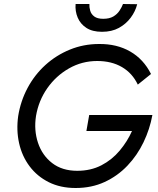

<svg xmlns="http://www.w3.org/2000/svg" viewBox="-20 -930 792 960"><path d="M358 -910H427Q426 -894 431 -876.5Q436 -859 451.5 -847.5Q467 -836 496 -836Q527 -836 546.5 -847.5Q566 -859 577.5 -876.5Q589 -894 595 -910L666 -909Q657 -873 633.5 -841.5Q610 -810 574.5 -790.5Q539 -771 490 -771Q442 -771 412 -790.5Q382 -810 368.5 -842Q355 -874 358 -910ZM412 -275 426 -355H742Q729 -284 697.5 -218.5Q666 -153 617 -101.5Q568 -50 503 -20Q438 10 358 10Q282 10 224 -19Q166 -48 128 -98.5Q90 -149 75.5 -214Q61 -279 71 -350Q83 -425 118 -490.5Q153 -556 207 -605Q261 -654 329.5 -682Q398 -710 475 -710Q564 -711 631 -672.5Q698 -634 735 -560L669 -507Q642 -564 590 -594.5Q538 -625 466 -625Q390 -625 325 -588Q260 -551 216.5 -489Q173 -427 160 -350Q149 -279 170 -216Q191 -153 241 -114.5Q291 -76 366 -76Q434 -76 487 -103.5Q540 -131 578.5 -177Q617 -223 640 -275Z"/></svg>

Font: Von Book
Style: Italic
Weight: 400
Version: Version 4.000; ttfautohint (v1.8.4.7-5d5b)